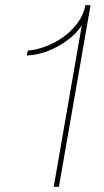

<svg xmlns="http://www.w3.org/2000/svg" viewBox="-20 -720 402 740"><path d="M302 -661 308 -643Q277 -585 213 -547Q149 -509 83 -506L87 -525Q135 -529 183.5 -553Q232 -577 266.5 -616Q301 -655 309 -700H329L207 0H187Z"/></svg>

Font: Fixel Italic Variable Display Thin
Style: Italic
Weight: 100
Italic angle: -10°
Designer: AlfaBravo + MacPaw
Foundry: Kyrylo Tkachov, Marchela Mozhyna, Serhii Makarenko, Maria Weinstein, Zakhar Kryvoshyya
Version: Version 1.210;Glyphs 3.2 (3217)